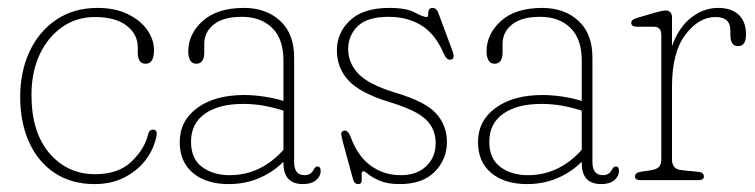

<svg xmlns="http://www.w3.org/2000/svg" viewBox="-20 -455 1908 485"><path d="M369 -328.5Q369 -294 348 -294Q328 -294 328 -322.5V-335.5Q328 -368.5 299.8 -390.2Q271.5 -412 220 -412Q173 -412 136.8 -386.5Q100.5 -361 80 -316.8Q59.5 -272.5 59.5 -215.5Q59.5 -121 104.8 -68Q150 -15 220.5 -15Q278.5 -15 311.8 -46.5Q345 -78 354 -115.5Q357 -127.5 366 -127.5Q378 -127.5 375.5 -113Q370 -81.5 349.8 -53.5Q329.5 -25.5 296.2 -7.8Q263 10 218.5 10Q160.5 10 118.2 -18Q76 -46 53.5 -95.8Q31 -145.5 31 -210Q31 -274.5 55 -325.5Q79 -376.5 123 -405.8Q167 -435 226.5 -435Q270.5 -435 302.5 -419.5Q334.5 -404 351.8 -379.5Q369 -355 369 -328.5Z M434 -96Q434 -150 478.5 -182.5Q523 -215 597 -215Q620.5 -215 647.2 -211Q674 -207 696 -200V-302.5Q696 -356.5 667.5 -384.5Q639 -412.5 591 -412.5Q544 -412.5 520 -393.2Q496 -374 496 -344V-323.5Q496 -294 476 -294Q465 -294 460.2 -303Q455.5 -312 455.5 -325Q455.5 -369 492 -402Q528.5 -435 596.5 -435Q652 -435 687.5 -402.5Q723 -370 723 -310V-45.5Q723 -12.5 749.5 -12.5Q765 -12.5 772 -26Q776.5 -34.5 781.5 -34.5Q790 -34.5 790 -23.5Q790 -9.5 778.2 0.2Q766.5 10 745.5 10Q696 10 696 -43V-46.5Q669 -19.5 634 -4.8Q599 10 558 10Q501 10 467.5 -18Q434 -46 434 -96ZM462.5 -97Q462.5 -54 490.5 -33.2Q518.5 -12.5 560 -12.5Q638.5 -12.5 696 -76.5V-175.5Q673 -183 647.5 -187.8Q622 -192.5 593.5 -192.5Q533 -192.5 497.8 -167.8Q462.5 -143 462.5 -97Z M992.5 -12.5Q1032.5 -12.5 1056.5 -35Q1080.5 -57.5 1080.5 -93.5Q1080.5 -129 1056.2 -152.8Q1032 -176.5 964.5 -197Q890.5 -219.5 860.8 -251.2Q831 -283 831 -328Q831 -372.5 864.5 -403.8Q898 -435 963 -435Q1006.5 -435 1027.8 -423.5Q1049 -412 1058 -412Q1061.5 -412 1061.5 -417.8Q1061.5 -423.5 1063.2 -429.2Q1065 -435 1072.5 -435Q1077.5 -435 1081.2 -432Q1085 -429 1088.5 -419L1122.5 -327.5Q1129.5 -309.5 1122 -305.5Q1109.5 -299.5 1101 -319.5Q1079.5 -369.5 1044.2 -391Q1009 -412.5 962 -412.5Q907.5 -412.5 883.5 -388.8Q859.5 -365 859.5 -331Q859.5 -295.5 885.8 -268.2Q912 -241 980 -220.5Q1055.5 -198 1082.2 -167.8Q1109 -137.5 1109 -96Q1109 -52.5 1078.2 -21.2Q1047.5 10 990 10Q959 10 939.8 1.8Q920.5 -6.5 911 -14.5Q901.5 -22.5 898.5 -22.5Q893 -22.5 893.5 -14.5Q894 -6.5 893.8 1.8Q893.5 10 885 10Q875 10 872 -1.5L847 -93Q842.5 -109 842 -115.5Q841.5 -122 846.5 -124Q858 -129.5 866 -108.5Q883.5 -60.5 916.5 -36.5Q949.5 -12.5 992.5 -12.5Z M1187.5 -96Q1187.5 -150 1232 -182.5Q1276.5 -215 1350.5 -215Q1374 -215 1400.8 -211Q1427.5 -207 1449.5 -200V-302.5Q1449.5 -356.5 1421 -384.5Q1392.5 -412.5 1344.5 -412.5Q1297.5 -412.5 1273.5 -393.2Q1249.5 -374 1249.5 -344V-323.5Q1249.5 -294 1229.5 -294Q1218.5 -294 1213.8 -303Q1209 -312 1209 -325Q1209 -369 1245.5 -402Q1282 -435 1350 -435Q1405.5 -435 1441 -402.5Q1476.5 -370 1476.5 -310V-45.5Q1476.5 -12.5 1503 -12.5Q1518.5 -12.5 1525.5 -26Q1530 -34.5 1535 -34.5Q1543.5 -34.5 1543.5 -23.5Q1543.5 -9.5 1531.8 0.2Q1520 10 1499 10Q1449.5 10 1449.5 -43V-46.5Q1422.5 -19.5 1387.5 -4.8Q1352.5 10 1311.5 10Q1254.5 10 1221 -18Q1187.5 -46 1187.5 -96ZM1216 -97Q1216 -54 1244 -33.2Q1272 -12.5 1313.5 -12.5Q1392 -12.5 1449.5 -76.5V-175.5Q1426.5 -183 1401 -187.8Q1375.5 -192.5 1347 -192.5Q1286.5 -192.5 1251.2 -167.8Q1216 -143 1216 -97Z M1677.5 -410.5V-338.5Q1694.5 -386 1726 -410.5Q1757.5 -435 1794 -435Q1828.5 -435 1846.5 -417.2Q1864.5 -399.5 1864.5 -368Q1864.5 -338.5 1844.5 -338.5Q1825 -338.5 1825 -366.5V-378Q1825 -412 1787.5 -412Q1745 -412 1711.2 -367.2Q1677.5 -322.5 1677.5 -236.5V-52Q1677.5 -40.5 1683 -33.5Q1688.5 -26.5 1703.5 -25L1744 -21Q1758 -19.5 1758 -9Q1758 0 1744 0H1598Q1584 0 1584 -9Q1584 -19 1598 -21L1624.5 -25Q1639.5 -27.5 1645 -34Q1650.5 -40.5 1650.5 -52V-366.5Q1650.5 -387.5 1631.5 -387.5H1589Q1574.5 -387.5 1574.5 -397.5Q1574.5 -405.5 1588.5 -409.5L1636 -423.5Q1653.5 -428.5 1661 -428.5Q1677.5 -428.5 1677.5 -410.5Z"/></svg>

Font: Fraunces 144pt S100 Thin
Style: Regular
Weight: 100
Version: Version 1.000; ttfautohint (v1.8.3)